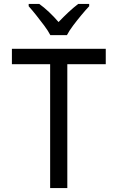

<svg xmlns="http://www.w3.org/2000/svg" viewBox="-20 -964 603 984"><path d="M237 0V-635H41V-714H522V-635H325V0ZM238 -784Q226 -807 206.5 -833Q187 -859 166 -885.5Q145 -912 127 -932V-944H181Q205 -927 231 -902.5Q257 -878 280 -851Q307 -879 331 -901.5Q355 -924 381 -944H437V-932Q419 -913 397 -886.5Q375 -860 355 -833.5Q335 -807 323 -784Z"/></svg>

Font: Noto Sans Mono SemiCondensed
Style: Regular
Weight: 400
Width: 4
Designer: Monotype Design Team
Foundry: Monotype Imaging Inc.
Version: Version 2.010